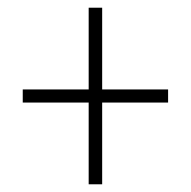

<svg xmlns="http://www.w3.org/2000/svg" viewBox="-20 -575 495 498"><path d="M210 -309H39V-343H210V-555H245V-343H416V-309H245V-97H210Z"/></svg>

Font: Noto Sans Telugu Condensed ExtraLight
Style: Regular
Weight: 200
Width: 3
Designer: Jelle Bosma - Monotype Design Team
Foundry: Monotype Imaging Inc.
Version: Version 2.005; ttfautohint (v1.8.4.7-5d5b)